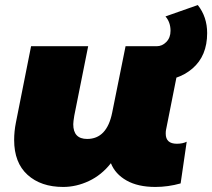

<svg xmlns="http://www.w3.org/2000/svg" viewBox="-20 -730 840 760"><path d="M719 -169 695 -4Q645 10 595 10Q526 10 481 -15.5Q436 -41 419 -84Q382 -37 332 -13.5Q282 10 230 10Q142 10 89 -38Q36 -86 36 -176Q36 -210 43 -245L103 -547H329L274 -272Q270 -248 270 -238Q270 -180 325 -180Q403 -180 424 -284L477 -547H703L637 -215Q636 -210 636 -201Q636 -161 680 -161Q703 -161 719 -169ZM560 -547H600Q622 -547 638.5 -564Q655 -581 655 -608Q655 -642 635 -665L763 -710Q800 -663 800 -599Q800 -509 742 -459Q684 -409 590 -409H560Z"/></svg>

Font: Montserrat Alternates Black
Style: Italic
Weight: 900
Italic angle: -11.3°
Designer: Julieta Ulanovsky
Foundry: Julieta Ulanovsky
Version: Version 7.200